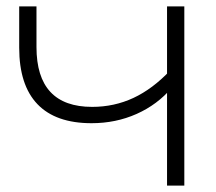

<svg xmlns="http://www.w3.org/2000/svg" viewBox="-20 -580 676 600"><path d="M266 -195Q154 -195 97 -254.5Q40 -314 40 -431V-560H94V-433Q94 -246 268 -246Q337 -246 397 -274Q457 -302 512 -360L517 -306Q472 -253 407 -224Q342 -195 266 -195ZM502 0V-560H556V0Z"/></svg>

Font: Unbounded ExtraLight
Style: Regular
Weight: 250
Designer: Luke Prowse, Jean-Baptiste Morizot, Fátima Lázaro, Florian Runge
Foundry: NaN
Version: Version 1.701;gftools[0.9.28.dev5+ged2979d]